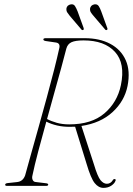

<svg xmlns="http://www.w3.org/2000/svg" viewBox="-20 -881 630 910"><path d="M527 -23.5Q523.5 -12 507.8 -1.2Q492 9.5 470.5 9.5Q447 9.5 428.8 -13.2Q410.5 -36 390.5 -104L336 -280.5Q324.5 -280 312.5 -280Q280 -279.5 250.8 -286.2Q221.5 -293 199.5 -304.5Q179 -230.5 161.2 -163.5Q143.5 -96.5 134 -50.5Q130.5 -37.5 134.8 -28.5Q139 -19.5 148 -18.5L197.5 -12.5Q208.5 -11.5 208.5 -6Q208.5 0 198 0H13Q4.5 0 4.5 -5.5Q4.5 -12.5 18.5 -13.5L60 -18Q88.5 -20.5 99 -49.5Q110.5 -92 127.5 -152.2Q144.5 -212.5 163.8 -281.5Q183 -350.5 202 -419.8Q221 -489 236.5 -550.2Q252 -611.5 261.5 -655Q265.5 -676.5 245 -679.5L197 -686.5Q185.5 -688.5 185.5 -694Q185.5 -700 196.5 -700H381.5Q452.5 -700 503 -673Q553.5 -646 576 -595.5Q598.5 -545 584.5 -473.5Q570 -401.5 513.2 -349.5Q456.5 -297.5 366 -284L425 -102.5Q442.5 -44 456.5 -27Q470.5 -10 486.5 -10Q504.5 -10 515 -27.5Q519 -34 525 -32Q531 -30 527 -23.5ZM294.5 -651Q284.5 -612 269.8 -557.8Q255 -503.5 237.5 -441.5Q220 -379.5 203 -317Q222.5 -306.5 249 -299Q275.5 -291.5 308 -291.5Q414 -291.5 475 -343.8Q536 -396 553 -477.5Q574.5 -580.5 525 -635Q475.5 -689.5 376 -689.5Q337.5 -689.5 319 -681Q300.5 -672.5 294.5 -651ZM460 -826.5 488.5 -748Q491 -742 487 -739.5Q482 -736.5 478.5 -741L423.5 -805.5Q416 -814 411 -821.8Q406 -829.5 406.5 -839Q409 -857 428 -860.5Q441 -862 447.5 -852.5Q454 -843 460 -826.5ZM348 -826.5 376.5 -748Q378.5 -742 375 -739.5Q370 -736.5 366 -741L311 -805.5Q304 -814 299 -821.8Q294 -829.5 294.5 -839Q296.5 -857 316.5 -860.5Q329 -862 335.2 -852.5Q341.5 -843 348 -826.5Z"/></svg>

Font: Fraunces 72pt Thin
Style: Italic
Weight: 100
Italic angle: -16°
Version: Version 1.000;[b76b70a41]